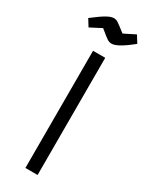

<svg xmlns="http://www.w3.org/2000/svg" viewBox="-210 -846 693 887"><g transform="rotate(30 136.5 -402.0)"><path d="M169 -625V0H104V-625ZM92 -739 32 -708 9 -745Q53 -779 75.5 -791.5Q98 -804 113 -804Q124 -804 134.5 -797.5Q145 -791 182 -762L242 -792L265 -755Q193 -696 161 -696Q149 -696 138 -703Q127 -710 92 -739Z"/></g></svg>

Font: Changa ExtraLight
Style: Regular
Weight: 275
Designer: Eduardo Rodriguez Tunni
Foundry: Eduardo Rodriguez Tunni
Version: Version 2.002; ttfautohint (v1.5) -l 8 -r 50 -G 200 -x 14 -H